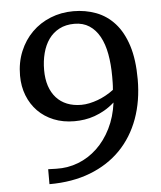

<svg xmlns="http://www.w3.org/2000/svg" viewBox="-51 -732 665 793"><g transform="rotate(-5 281.5 -335.5)"><path d="M418.9 -403.8Q418.9 -455.1 411.1 -497.6Q403.3 -540 386.5 -570.6Q369.6 -601.1 343.8 -617.9Q317.9 -634.8 282.2 -634.8Q246.1 -634.8 219.5 -620.8Q192.9 -606.9 175.5 -582.5Q158.2 -558.1 149.7 -525.4Q141.1 -492.7 141.1 -455.1Q141.1 -418.5 150.6 -389.4Q160.2 -360.4 178.5 -340.1Q196.8 -319.8 222.9 -309.3Q249 -298.8 282.2 -298.8Q298.3 -298.8 315.9 -302.5Q333.5 -306.2 351.1 -312.7Q368.7 -319.3 385.5 -328.6Q402.3 -337.9 417 -349.1Q418.5 -364.7 418.7 -378.7Q418.9 -392.6 418.9 -403.8ZM522.9 -383.8Q522.9 -294.4 496.1 -220.7Q469.2 -147 417.7 -94.2Q366.2 -41.5 291.7 -12.7Q217.3 16.1 122.1 16.1V-45.9L155.8 -44.9Q203.6 -43.5 247.1 -60.3Q290.5 -77.1 325.2 -109.9Q359.9 -142.6 383.5 -189.9Q407.2 -237.3 415 -296.9Q394.5 -278.8 373.5 -266.8Q352.5 -254.9 331.8 -247.6Q311 -240.2 290 -237.1Q269 -233.9 248 -233.9Q200.7 -233.9 162.4 -249.5Q124 -265.1 96.9 -292.7Q69.8 -320.3 54.9 -358.2Q40 -396 40 -440.9Q40 -495.6 58.8 -541Q77.6 -586.4 110.4 -618.9Q143.1 -651.4 187.3 -669.2Q231.4 -687 282.2 -687Q332.5 -687 376.5 -670.4Q420.4 -653.8 453.1 -617.7Q485.8 -581.5 504.4 -523.7Q522.9 -465.8 522.9 -383.8Z"/></g></svg>

Font: Charis SIL Am
Style: Regular
Weight: 400
Foundry: SIL International
Version: Version 5.000